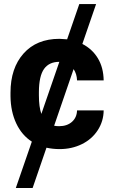

<svg xmlns="http://www.w3.org/2000/svg" viewBox="-20 -731 561 954"><path d="M273.9 -104Q313 -104 337.4 -125.5Q361.8 -147 362.8 -182.6H495.1Q494.6 -128.9 465.8 -84.2Q437 -39.6 387 -14.9Q336.9 9.8 276.4 9.8Q242.2 9.8 210.9 2.9L142.1 203.1H58.6L138.2 -27.3Q88.4 -59.1 60.8 -117.7Q33.2 -176.3 32.2 -252V-270.5Q32.2 -392.6 97.2 -465.3Q162.1 -538.1 275.4 -538.1L313.5 -535.6L374 -710.9H457.5L389.2 -512.7Q438 -487.8 466.1 -441.7Q494.1 -395.5 495.1 -331.5H362.8Q361.8 -363.8 345.7 -387.7L249 -106.4Q257.8 -104 273.9 -104ZM173.3 -256.8Q173.3 -199.7 185.5 -165L274.9 -423.8Q224.1 -423.8 199 -388.7Q173.8 -353.5 173.3 -274.4Z"/></svg>

Font: Roboto
Style: Bold
Weight: 700
Designer: Google
Version: Version 2.134; 2016; ttfautohint (v1.6)